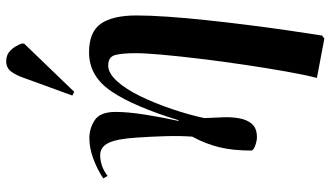

<svg xmlns="http://www.w3.org/2000/svg" viewBox="-244 -595 1069 621"><g transform="rotate(-90 290.5 -284.5)"><path d="M476 230 349 206Q359 167 370 105Q381 43 391.5 -28Q402 -99 410.5 -168.5Q419 -238 424 -294Q429 -350 429 -380Q429 -424 423 -446.5Q417 -469 389 -469Q364 -469 338 -440Q312 -411 289.5 -364.5Q267 -318 248.5 -263.5Q230 -209 219 -158Q220 -131 221.5 -101.5Q223 -72 218.5 -46Q214 -20 200 -4Q186 12 157 12Q146 12 131.5 7Q117 2 114 -5Q114 -66 125 -110.5Q136 -155 159 -197Q162 -236 160.5 -285Q159 -334 156 -377Q152 -440 139 -467.5Q126 -495 99 -495Q83 -495 66 -489.5Q49 -484 32 -471L24 -485Q54 -505 88.5 -517.5Q123 -530 154 -530Q186 -530 212.5 -512.5Q239 -495 239 -445Q239 -407 231 -354.5Q223 -302 210 -242L212 -241Q256 -385 305 -458Q354 -531 431 -531Q498 -531 524.5 -492.5Q551 -454 551 -378Q551 -335 547 -277Q543 -219 536 -153Q529 -87 520.5 -19.5Q512 48 503 110.5Q494 173 486 223ZM304 -579 292 -585 352 -750Q362 -775 373 -787Q384 -799 403 -799Q424 -799 438 -785Q452 -771 460 -749V-741Z"/></g></svg>

Font: Literata 72pt SemiBold
Style: Italic
Weight: 600
Italic angle: -2°
Designer: Latin by Veronika Burian and Jose Scaglione. Greek by Irene Vlachou. Cyrillic by Vera Evstafieva
Foundry: TypeTogether
Version: Version 3.002